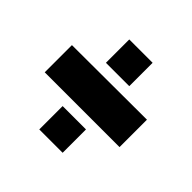

<svg xmlns="http://www.w3.org/2000/svg" viewBox="-114 -601 599 599"><g transform="rotate(45 185.0 -301.5)"><path d="M134 -397V-500H237V-397ZM20 -241V-361L350 -362V-241ZM134 -103V-206H237V-103Z"/></g></svg>

Font: Karantina
Style: Bold
Weight: 700
Designer: Rony Koch
Foundry: Rony Koch
Version: Version 1.000; ttfautohint (v1.8.3)